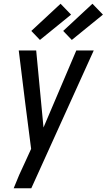

<svg xmlns="http://www.w3.org/2000/svg" viewBox="-20 -789 569 1024"><path d="M53 215Q67 179 82.5 143.5Q98 108 115 73L146 5L115 -236L80 -520H173L212 -109L387 -520H480L147 215ZM363 -576 317 -624 473 -769 529 -711ZM193 -576 147 -624 303 -769 359 -711Z"/></svg>

Font: Iosevka Medium Oblique
Style: Regular
Weight: 500
Italic angle: -9°
Monospace: yes
Designer: Belleve Invis
Foundry: Belleve Invis
Version: Version 32.5.0; ttfautohint (v1.8.4)